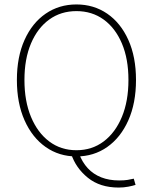

<svg xmlns="http://www.w3.org/2000/svg" viewBox="-20 -692 688 864"><path d="M324 12Q246 12 185.5 -30.5Q125 -73 90.5 -150.5Q56 -228 56 -332Q56 -436 90.5 -512.5Q125 -589 185.5 -630.5Q246 -672 324 -672Q402 -672 462.5 -630.5Q523 -589 557.5 -512.5Q592 -436 592 -332Q592 -228 557.5 -150.5Q523 -73 462.5 -30.5Q402 12 324 12ZM324 -16Q394 -16 446.5 -55.5Q499 -95 528.5 -166Q558 -237 558 -332Q558 -427 528.5 -496.5Q499 -566 446.5 -604Q394 -642 324 -642Q254 -642 201.5 -604Q149 -566 119.5 -496.5Q90 -427 90 -332Q90 -237 119.5 -166Q149 -95 201.5 -55.5Q254 -16 324 -16ZM514 152Q430 152 375.5 108Q321 64 300 0H336Q350 38 375 65Q400 92 435.5 106Q471 120 516 120Q539 120 554.5 117.5Q570 115 582 112L590 140Q578 144 557.5 148Q537 152 514 152Z"/></svg>

Font: Source Sans 3 VF
Style: Regular
Weight: 200
Designer: Paul D. Hunt
Foundry: Adobe
Version: Version 3.046;hotconv 1.0.118;makeotfexe 2.5.65603